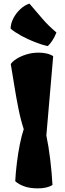

<svg xmlns="http://www.w3.org/2000/svg" viewBox="-20 -1040 365 1070"><path d="M190.9 9.8Q147.5 9.8 116 -1.2Q84.5 -12.2 64.9 -30.3Q67.4 -78.1 74 -132.1Q80.6 -186 90.6 -235.8Q100.6 -285.6 112.3 -320.3Q95.2 -372.1 82.3 -437Q69.3 -502 59.1 -566.9Q48.8 -631.8 40 -683.1Q49.3 -697.3 72 -711.9Q94.7 -726.6 127 -736.6Q159.2 -746.6 195.3 -746.6Q218.3 -746.6 238.5 -742.2Q258.8 -737.8 276.4 -727.1L238.3 -284.7Q251 -225.1 259.8 -151.9Q268.6 -78.6 272.5 -9.3Q243.2 9.8 190.9 9.8ZM246.1 -783.2Q213.4 -790 173.1 -805.9Q132.8 -821.8 96.7 -841.8Q60.5 -861.8 39.1 -880.4Q39.6 -908.2 53.7 -936.5Q67.9 -964.8 91.6 -987.5Q115.2 -1010.3 144 -1020Q184.6 -972.7 216.6 -935.3Q248.5 -897.9 294.4 -858.9Q285.6 -835 271.7 -814Q257.8 -793 246.1 -783.2Z"/></svg>

Font: Fruktur
Style: Regular
Weight: 400
Designer: Viktoriya Grabowska, Eben Sorkin
Foundry: Viktoriya Grabowska
Version: Version 1.008; ttfautohint (v1.8.4.7-5d5b)